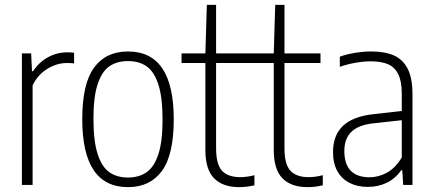

<svg xmlns="http://www.w3.org/2000/svg" viewBox="-20 -760 1780 789"><path d="M70 -540.5H108L111.5 -467.5H116Q141 -505.5 178 -525.2Q215 -545 257 -545Q272.5 -545 284.5 -543V-499.5Q274 -501 255 -501Q213 -501 174 -476.8Q135 -452.5 114 -409.5V0H70Z M318 -270Q318 -416.5 366.8 -482.5Q415.5 -548.5 506 -548.5Q694 -548.5 694 -270Q694 -123.5 645.2 -57.2Q596.5 9 506 9Q318 9 318 -270ZM648 -268Q648 -359 631 -412Q614 -465 583 -487Q552 -509 506 -509Q460 -509 429 -487.2Q398 -465.5 381 -413.2Q364 -361 364 -272Q364 -181 381 -127.8Q398 -74.5 429 -52.5Q460 -30.5 506 -30.5Q551.5 -30.5 582.8 -52.5Q614 -74.5 631 -126.8Q648 -179 648 -268Z M1025.5 -40V1.5Q994 9 963 9Q895.5 9 859.8 -27.2Q824 -63.5 824 -143.5V-501H726V-540.5H824L830 -740H868V-540.5H1016V-501H868V-150.5Q868 -85.5 892 -58.8Q916 -32 968 -32Q993.5 -32 1025.5 -40Z M1306.5 -40V1.5Q1275 9 1244 9Q1176.5 9 1140.8 -27.2Q1105 -63.5 1105 -143.5V-501H1007V-540.5H1105L1111 -740H1149V-540.5H1297V-501H1149V-150.5Q1149 -85.5 1173 -58.8Q1197 -32 1249 -32Q1274.5 -32 1306.5 -40Z M1675 -373.5V0H1637L1633 -60.5H1629Q1605 -26.5 1569.8 -9.2Q1534.5 8 1491.5 8Q1448.5 8 1416.2 -8.5Q1384 -25 1366.2 -57Q1348.5 -89 1348.5 -134.5Q1348.5 -204.5 1389.8 -243.2Q1431 -282 1516 -291L1631 -304V-375Q1631 -426 1616.5 -455.2Q1602 -484.5 1574.2 -496.2Q1546.5 -508 1502.5 -508Q1475 -508 1441.8 -502.2Q1408.5 -496.5 1376.5 -485.5V-527Q1403.5 -537 1438.8 -542.8Q1474 -548.5 1506 -548.5Q1562.5 -548.5 1599.5 -531.8Q1636.5 -515 1655.8 -476.5Q1675 -438 1675 -373.5ZM1631 -113V-266L1516.5 -253.5Q1454 -247 1424.5 -218.8Q1395 -190.5 1395 -139.5Q1395 -85 1421.5 -58.2Q1448 -31.5 1498.5 -31.5Q1535.5 -31.5 1570.2 -50.5Q1605 -69.5 1631 -113Z"/></svg>

Font: Encode Sans Condensed ExLight
Style: Regular
Weight: 275
Width: 3
Designer: Multiple Designers
Foundry: Impallari Type
Version: Version 2.000